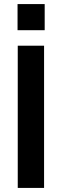

<svg xmlns="http://www.w3.org/2000/svg" viewBox="-20 -921 303 941"><path d="M67 -697H196V0H67ZM66 -901H199V-773H66Z"/></svg>

Font: Hanken Grotesk
Style: Bold
Weight: 700
Designer: Alfredo Marco Pradil
Foundry: Hanken Design Co.
Version: Version 3.014